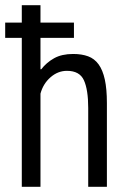

<svg xmlns="http://www.w3.org/2000/svg" viewBox="-24 -720 485 740"><path d="M-4 -633H60V-700H132V-633H261V-574H132V-453H135Q155 -479 184.5 -495.5Q214 -512 258 -512Q291 -512 315.5 -503Q340 -494 356 -472Q372 -450 380 -413.5Q388 -377 388 -323V0H316V-304Q316 -374 299.5 -410.5Q283 -447 234 -447Q199 -447 170.5 -422Q142 -397 132 -359V0H60V-574H-4Z"/></svg>

Font: PT Sans Narrow
Style: Regular
Weight: 400
Width: 3
Designer: A.Korolkova, O.Umpeleva, V.Yefimov
Foundry: ParaType Ltd
Version: Version 2.003W OFL